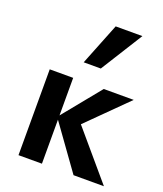

<svg xmlns="http://www.w3.org/2000/svg" viewBox="-133 -798 750 885"><g transform="rotate(20 242.5 -355.5)"><path d="M333 0 170 -227 328 -421H475L249 -197V-274L482 0ZM63 0V-421H178V0ZM199 -505 281 -711H412L283 -505Z"/></g></svg>

Font: Ysabeau
Style: Bold
Weight: 700
Designer: Christian Thalmann (Catharsis Fonts)
Version: Version 2.000;gftools[0.9.27.dev2+g8671c4b]